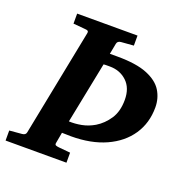

<svg xmlns="http://www.w3.org/2000/svg" viewBox="-139 -783 868 896"><g transform="rotate(20 295.5 -335.5)"><path d="M-17.1 0V-49.8L44.9 -55.2Q62.5 -56.6 64.9 -70.8L169.9 -601.1Q171.4 -609.9 167 -612.8Q162.6 -615.7 149.9 -616.2L94.2 -621.1V-670.9H394V-621.1L332 -616.2Q314.5 -614.7 312 -600.1L301.8 -546.9H338.9Q433.6 -546.9 487.5 -524.9Q541.5 -502.9 564.2 -466.1Q586.9 -429.2 586.9 -383.8Q586.9 -306.6 547.4 -247.8Q507.8 -189 435.1 -156Q362.3 -123 262.2 -123Q253.9 -123 241.5 -123.5Q229 -124 217.8 -124L208 -69.8Q206.5 -61 212.2 -58.6Q217.8 -56.2 227.1 -55.2L285.2 -49.8V0ZM230 -185.1Q259.3 -183.6 291.7 -189.7Q324.2 -195.8 355 -213.9Q391.1 -235.8 416 -273.4Q440.9 -311 440.9 -368.2Q440.9 -427.2 406.7 -459.2Q372.6 -491.2 321.8 -491.2Q318.4 -491.2 306.6 -491.2Q294.9 -491.2 291 -490.2Z"/></g></svg>

Font: Charis
Style: Bold Italic
Weight: 700
Italic angle: -11°
Designer: Walt Agee, Miriam Martin, Annie Olsen, Victor Gaultney, Lorna Priest, Alan Ward, Bob Hallissy, Martin Hosken, Sharon Cor
Foundry: SIL Global
Version: Version 7.000